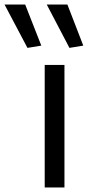

<svg xmlns="http://www.w3.org/2000/svg" viewBox="-120 -826 387 846"><path d="M1 -615 -100 -806H-9L62 -625ZM186 -615 86 -806H177L247 -625ZM77 -540H164V0H77Z"/></svg>

Font: Encode Sans Normal
Style: Regular
Weight: 400
Designer: Pablo Impallari, Andres Torresi
Foundry: Pablo Impallari, Andres Torresi
Version: Version 1.000; ttfautohint (v1.00) -l 8 -r 50 -G 200 -x 14 -